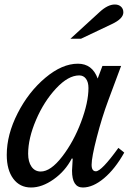

<svg xmlns="http://www.w3.org/2000/svg" viewBox="-20 -823 610 853"><path d="M332 -488Q283 -488 229 -430Q175 -372 140 -290Q105 -208 105 -140Q105 -104 120 -82.5Q135 -61 161 -61Q205 -61 256 -127Q307 -193 340 -280.5Q373 -368 373 -432Q373 -458 362 -473Q351 -488 332 -488ZM414 -474 435 -530H518L461 -377Q433 -302 410 -213Q387 -124 387 -91Q387 -62 406 -62Q431 -62 506 -166L532 -145Q491 -72 442 -31Q393 10 348 10Q300 10 300 -65L303 -118L299 -119Q270 -63 218.5 -26.5Q167 10 118 10Q68 10 39 -29Q10 -68 10 -135Q10 -225 58.5 -320Q107 -415 181.5 -477.5Q256 -540 326 -540Q390 -540 414 -474ZM340 -651H293L423 -770Q459 -803 490 -803Q507 -803 517.5 -793.5Q528 -784 528 -768Q528 -740 477 -716Z"/></svg>

Font: Libre Baskerville
Style: Italic
Weight: 400
Italic angle: -15°
Designer: Pablo Impallari, Rodrigo Fuenzalida
Foundry: Pablo Impallari, Rodrigo Fuenzalida
Version: Version 1.051;Glyphs 3.2.3 (3260)